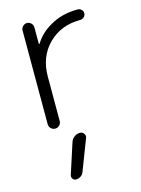

<svg xmlns="http://www.w3.org/2000/svg" viewBox="-119 -613 674 919"><g transform="rotate(-15 218.5 -153.0)"><path d="M216.8 28.3Q228.5 28.3 235.8 38.6Q243.2 48.8 238.3 60.5L179.7 212.9Q175.8 224.6 165 231.9Q154.3 239.3 141.6 239.3Q130.9 239.3 125 231Q119.1 222.7 122.1 211.9L170.9 61.5Q175.8 46.9 188.5 37.6Q201.2 28.3 216.8 28.3ZM136.7 -435.5Q136.7 -433.6 138.2 -433.1Q139.6 -432.6 140.6 -433.6Q168.9 -480.5 220.7 -509.8Q280.3 -544.9 358.4 -544.9Q369.1 -544.9 377 -537.6Q384.8 -530.3 384.8 -519.5Q384.8 -508.8 377 -501Q369.1 -493.2 358.4 -493.2Q261.7 -493.2 200.2 -431.6Q137.7 -370.1 137.7 -270.5V-50.8Q137.7 -39.1 128.9 -30.3Q120.1 -21.5 107.9 -21.5Q95.7 -21.5 86.9 -30.3Q78.1 -39.1 78.1 -50.8V-515.6Q78.1 -527.3 86.9 -536.1Q95.7 -544.9 107.4 -544.9Q119.1 -544.9 127.9 -536.1Q136.7 -527.3 136.7 -515.6Z"/></g></svg>

Font: Gen Jyuu Gothic P Light
Style: Regular
Weight: 200
Designer: [Source Han Sans]
Ryoko NISHIZUKA  (kana & ideographs); Paul D. Hunt (Latin, Greek & Cyrillic); Wenlong ZHANG  (bopomofo
Version: Version 1.002.20150607